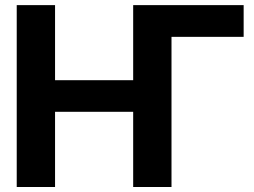

<svg xmlns="http://www.w3.org/2000/svg" viewBox="-20 -748 1014 768"><path d="M46.9 0V-727.5H200.2V-427.2H512.7V-727.5H954.6V-600.6H666V0H512.7V-300.8H200.2V0Z"/></svg>

Font: Inter Tight
Style: Bold
Weight: 700
Designer: Rasmus Andersson
Foundry: rsms
Version: Version 3.004; ttfautohint (v1.8.4.7-5d5b)